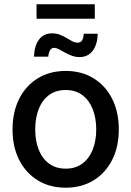

<svg xmlns="http://www.w3.org/2000/svg" viewBox="-20 -873 619 905"><path d="M289.6 11.7Q214.4 11.7 158 -22.9Q101.6 -57.6 70.3 -119.4Q39.1 -181.2 39.1 -262.7Q39.1 -344.7 70.3 -407Q101.6 -469.2 158 -503.9Q214.4 -538.6 289.6 -538.6Q364.7 -538.6 421.1 -503.9Q477.5 -469.2 508.8 -407Q540 -344.7 540 -262.7Q540 -181.2 508.8 -119.4Q477.5 -57.6 421.1 -22.9Q364.7 11.7 289.6 11.7ZM289.6 -78.1Q336.4 -78.1 368.4 -102.1Q400.4 -126 417 -167.7Q433.6 -209.5 433.6 -262.7Q433.6 -316.9 417 -358.6Q400.4 -400.4 368.4 -424.6Q336.4 -448.7 289.6 -448.7Q243.2 -448.7 210.9 -424.8Q178.7 -400.9 162.4 -358.9Q146 -316.9 146 -262.7Q146 -209.5 162.4 -167.7Q178.7 -126 210.9 -102.1Q243.2 -78.1 289.6 -78.1ZM355.5 -604Q335.9 -604 318.4 -610.4Q300.8 -616.7 285.6 -625.5Q270.5 -634.3 257.8 -640.9Q245.1 -647.5 234.9 -647.5Q221.7 -647.5 215.1 -634.8Q208.5 -622.1 207.5 -606H140.1Q141.6 -655.8 163.3 -685.8Q185.1 -715.8 226.1 -715.8Q246.1 -715.8 262.9 -709.2Q279.8 -702.6 293.9 -693.8Q308.1 -685.1 320.8 -678.5Q333.5 -671.9 346.2 -671.9Q359.9 -671.9 366.5 -681.9Q373 -691.9 375 -713.9H440.4Q439.5 -663.1 416.7 -633.5Q394 -604 355.5 -604ZM426.8 -853V-784.7H152.3V-853Z"/></svg>

Font: Inter 24pt Medium
Style: Regular
Weight: 500
Designer: Rasmus Andersson
Foundry: rsms
Version: Version 4.001;git-66647c0bb